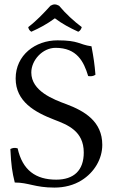

<svg xmlns="http://www.w3.org/2000/svg" viewBox="-20 -841 525 871"><path d="M395 -631C337 -639 339 -658 241 -658C140 -658 51 -591 51 -485C51 -380 138 -332 226 -298C286 -275 360 -247 360 -149C360 -68 315 -26 235 -26C142 -26 82 -69 60 -168C47 -172 37 -170 27 -165C31 -88 35 -62 47 -13C110 -13 138 10 227 10C272 10 315 -1 350 -23C408 -59 444 -120 444 -184C444 -290 364 -337 282 -368C222 -390 122 -428 122 -512C122 -568 173 -624 232 -624C329 -624 360 -562 380 -496C391 -494 404 -495 413 -502C409 -550 405 -578 395 -631ZM248 -815C233 -823 223 -823 209 -815C178 -781 145 -746 108 -718C110 -709 113 -703 122 -697C160 -714 192 -731 229 -758C262 -733 296 -715 335 -697C344 -701 348 -709 351 -718C315 -745 278 -779 248 -815Z"/></svg>

Font: Libertinus Serif
Style: Regular
Weight: 400
Designer: Philipp H. Poll, Khaled Hosny
Foundry: Caleb Maclennan
Version: Version 7.050;RELEASE